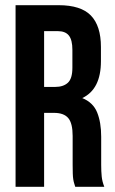

<svg xmlns="http://www.w3.org/2000/svg" viewBox="-20 -720 442 740"><path d="M270 0Q268 -7 266 -13Q264 -19 262.5 -28Q261 -37 260.5 -51Q260 -65 260 -86V-196Q260 -245 243 -265Q226 -285 188 -285H150V0H40V-700H206Q292 -700 330.5 -660Q369 -620 369 -539V-484Q369 -376 297 -342Q339 -325 354.5 -286.5Q370 -248 370 -193V-85Q370 -59 372 -39.5Q374 -20 382 0ZM150 -600V-385H193Q224 -385 241.5 -401Q259 -417 259 -459V-528Q259 -566 245.5 -583Q232 -600 203 -600Z"/></svg>

Font: BebasNeueW03-Regular
Style: Regular
Weight: 400
Designer: Ryoichi Tsunekawa
Foundry: Ryoichi Tsunekawa
Version: Version 1.30